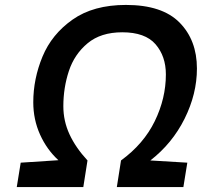

<svg xmlns="http://www.w3.org/2000/svg" viewBox="-20 -759 819 779"><path d="M64 -99 217 -109Q170 -152 142.5 -213Q115 -274 115 -344Q115 -439 152.5 -529.5Q190 -620 274.5 -679.5Q359 -739 491 -739Q638 -739 708.5 -667.5Q779 -596 779 -481Q779 -378 729 -277.5Q679 -177 590 -108L740 -99L724 0H454L471 -108Q563 -175 608 -267.5Q653 -360 653 -457Q653 -531 611 -579.5Q569 -628 476 -628Q389 -628 335.5 -583.5Q282 -539 259.5 -471Q237 -403 237 -328Q237 -268 262 -214Q287 -160 335 -108L318 0H48Z"/></svg>

Font: Exo SemiBold
Style: Italic
Weight: 600
Italic angle: -9°
Designer: Natanael Gama
Foundry: Natanael Gama
Version: Version 1.500; ttfautohint (v1.6)